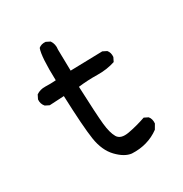

<svg xmlns="http://www.w3.org/2000/svg" viewBox="-144 -712 789 826"><g transform="rotate(-30 250.0 -299.0)"><path d="M276.4 2Q242.2 -2 207 -38.6Q171.9 -75.2 162.1 -138.7Q152.3 -202.1 146.5 -358.4L74.2 -354.5L54.7 -364.3Q41 -379.9 43 -401.4L52.7 -420.9Q72.3 -434.6 98.6 -433.6Q125 -432.6 150.4 -434.6Q146.5 -553.7 160.2 -589.8Q173.8 -601.6 195.3 -599.6L214.8 -589.8Q228.5 -570.3 224.6 -543.9L226.6 -438.5L385.7 -442.4L405.3 -432.6Q417 -418.9 415 -397.5L405.3 -377.9Q364.3 -364.3 316.4 -365.2Q268.6 -366.2 222.7 -360.4Q228.5 -217.8 233.4 -170.9Q238.3 -124 252.4 -99.6Q266.6 -75.2 309.6 -83Q352.5 -90.8 397.5 -106.4L417 -96.7Q428.7 -83 426.8 -60.5L413.1 -37.1Q383.8 -15.6 349.6 -5.9Q315.4 3.9 276.4 2Z"/></g></svg>

Font: NaikaiFont
Style: Regular
Weight: 400
Version: Version 1.67